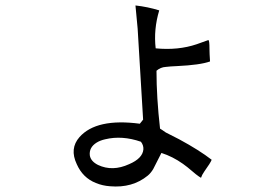

<svg xmlns="http://www.w3.org/2000/svg" viewBox="-20 -677 960 703"><path d="M755 -92Q751 -81 728 -49Q719 -36 716 -26Q704 -32 666 -65Q657 -72 650 -77Q612 -104 571 -117L541 -58Q532 -43 521 -34Q465 12 383 5Q355 3 331 -7Q283 -26 261 -76Q234 -133 271 -175Q333 -245 492 -224L504 -239L484 -572L476 -657Q521 -652 563 -639Q542 -569 550 -500Q632 -492 700 -515L742 -530H743Q747 -530 747 -497Q747 -482 749 -452Q713 -439 628 -435Q603 -434 587 -432Q568 -431 553 -418Q553 -320 566 -206Q570 -204 587 -192L636 -167Q710 -127 755 -92ZM496 -158Q427 -182 365 -167Q347 -163 334 -155Q305 -137 309 -107Q313 -86 339 -73Q392 -48 453 -76Q502 -97 505 -130Q506 -145 496 -158Z"/></svg>

Font: cwTeXYen
Style: Medium
Weight: 500
Version: Version 1.17